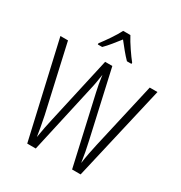

<svg xmlns="http://www.w3.org/2000/svg" viewBox="-214 -1098 1176 1249"><g transform="rotate(30 374.0 -473.5)"><path d="M401 -947H347C325 -903 279 -837 248 -797V-788H281C310 -816 345 -861 374 -898C404 -860 437 -818 467 -788H501V-797C474 -830 425 -901 401 -947ZM739 -714H681L568 -217C557 -167 547 -119 540 -66C532 -121 524 -164 512 -216L400 -714H346L235 -217C225 -176 214 -118 206 -68C201 -103 192 -153 179 -217L67 -714H10L173 0H237L352 -516C362 -557 367 -594 373 -632C379 -585 386 -548 394 -513L510 0H574Z"/></g></svg>

Font: Noto Sans Devanagari Condensed Light
Style: Regular
Weight: 300
Width: 3
Designer: Jelle Bosma - Monotype Design Team
Foundry: Monotype Imaging Inc.
Version: Version 2.004